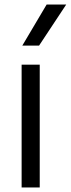

<svg xmlns="http://www.w3.org/2000/svg" viewBox="-20 -828 312 848"><path d="M75.5 0V-542.5H155.5V0ZM78.5 -626.5 186 -808H272.5L152.5 -626.5Z"/></svg>

Font: Encode Sans
Style: Regular
Weight: 400
Designer: Multiple Designers
Foundry: Impallari Type
Version: Version 3.002; ttfautohint (v1.8.3) -l 8 -r 50 -G 200 -x 14 